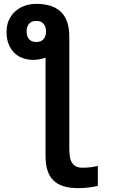

<svg xmlns="http://www.w3.org/2000/svg" viewBox="-20 -764 590 986"><path d="M13.7 -600.6Q13.7 -633.3 25.1 -659.7Q36.6 -686 57.1 -704.8Q77.6 -723.6 105.5 -733.9Q133.3 -744.1 166 -744.1Q206.5 -744.1 238.3 -734.4Q270 -724.6 291.7 -704.1Q313.5 -683.6 324.7 -651.9Q335.9 -620.1 335.9 -575.7V-4.4Q335.9 17.6 338.1 36.1Q340.3 54.7 347.7 68.1Q355 81.5 368.4 89.4Q381.8 97.2 404.3 97.2Q431.6 97.2 450.4 94.2Q469.2 91.3 482.4 88.4V190.9Q465.3 194.8 439.5 198.5Q413.6 202.1 381.3 202.1Q337.4 202.1 305.7 192.1Q273.9 182.1 253.4 161.6Q232.9 141.1 223.4 109.9Q213.9 78.6 213.9 35.6V-468.3Q198.2 -462.4 183.1 -459.5Q168 -456.5 150.9 -456.5Q123 -456.5 98.1 -465.1Q73.2 -473.6 54.4 -491.5Q35.6 -509.3 24.7 -536.4Q13.7 -563.5 13.7 -600.6ZM116.7 -602.5Q116.7 -577.6 129.2 -563Q141.6 -548.3 166.5 -548.3Q190.9 -548.3 203.6 -563Q216.3 -577.6 216.3 -602.5Q216.3 -627 203.6 -641.8Q190.9 -656.7 166.5 -656.7Q141.6 -656.7 129.2 -641.8Q116.7 -627 116.7 -602.5Z"/></svg>

Font: Code New Roman
Style: Bold
Weight: 700
Monospace: yes
Designer: Sam Radian
Foundry: Code New Roman
Version: Version 1.508 October 19, 2014